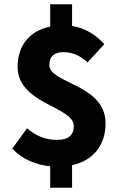

<svg xmlns="http://www.w3.org/2000/svg" viewBox="-20 -765 572 895"><path d="M214 110H316V5C420 -18 472 -93 472 -190C472 -373 210 -375 210 -462C210 -503 234 -522 277 -522C318 -522 355 -505 388 -474L466 -559C427 -602 379 -634 316 -644V-745H214V-641C119 -622 62 -553 62 -454C62 -279 324 -270 324 -177C324 -136 300 -113 246 -113C200 -113 156 -125 106 -167L37 -72C86 -21 150 4 214 10Z"/></svg>

Font: Source Sans Pro
Style: Bold
Weight: 700
Designer: Paul D. Hunt
Foundry: Adobe Systems Incorporated
Version: Version 3.006;hotconv 1.0.111;makeotfexe 2.5.65597